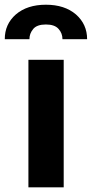

<svg xmlns="http://www.w3.org/2000/svg" viewBox="-61 -801 392 821"><path d="M211.4 0H60.5V-545.4H211.4ZM64.9 -633.3H-40.5Q-41 -697.3 6.8 -739.3Q55.2 -780.8 135.3 -780.8Q215.3 -780.8 263.7 -739.3Q311.5 -697.3 311.5 -633.3H206.1Q206.1 -658.7 189.5 -677.2Q172.9 -696.3 135.3 -696.3Q97.2 -696.3 81.1 -677.2Q64.5 -657.2 64.9 -633.3Z"/></svg>

Font: My Font
Style: Bold
Weight: 500
Designer: Rasmus Andersson
Foundry: rsms
Version: Version 0.001